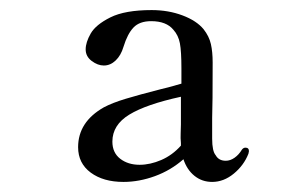

<svg xmlns="http://www.w3.org/2000/svg" viewBox="-20 -759 597 381"><path d="M474 -459 473 -454Q464 -431 444 -414.5Q424 -398 401 -398Q381 -398 366 -410Q351 -422 344 -443Q319 -421 287.5 -409.5Q256 -398 225 -398Q185 -398 160 -416.5Q135 -435 135 -467Q135 -517 186 -546Q203 -555 229.5 -563Q256 -571 299 -582Q309 -584 340 -593V-623Q340 -657 337 -673Q334 -689 324 -700Q310 -717 280 -717Q257 -717 245 -704.5Q233 -692 225 -666Q220 -649 209.5 -639Q199 -629 186 -629Q174 -629 162 -638Q150 -647 150 -661Q150 -675 160 -692.5Q170 -710 199 -724.5Q228 -739 281 -739Q314 -739 342 -728.5Q370 -718 384 -701Q395 -687 398.5 -671.5Q402 -656 402 -635Q402 -550 401 -525V-484Q401 -459 408 -451Q414 -440 428 -440Q437 -440 445.5 -446Q454 -452 460 -462Q463 -466 467 -466Q474 -466 474 -459ZM339 -470V-475Q338 -485 338.5 -494.5Q339 -504 339 -512V-538V-567Q270 -552 236.5 -531.5Q203 -511 203 -478Q203 -456 218.5 -444Q234 -432 257 -432Q278 -432 300 -441.5Q322 -451 339 -470Z"/></svg>

Font: Shippori Mincho Medium
Style: Regular
Weight: 500
Designer: FONTDASU
Foundry: FONTDASU / Google Inc. / but / Adobe
Version: Version 3.110; ttfautohint (v1.8.3)